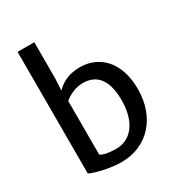

<svg xmlns="http://www.w3.org/2000/svg" viewBox="-192 -934 988 1067"><g transform="rotate(-30 302.0 -401.0)"><path d="M81.1 -31.2C102.1 -17.6 198.7 8.8 276.4 8.8C445.3 8.8 557.1 -118.7 557.1 -298.8C557.1 -479.5 454.6 -564.5 337.4 -564.5C254.4 -564.5 210.4 -529.3 184.6 -502.9L188.5 -580.6V-811H81.1ZM188.5 -89.8V-434.6C211.9 -453.1 254.4 -480 307.6 -480C398.4 -480 449.2 -418 447.8 -284.2C445.8 -144.5 377.9 -70.3 288.6 -70.3C241.2 -70.3 206.5 -77.1 188.5 -89.8Z"/></g></svg>

Font: Merriweather Sans
Style: Regular
Weight: 400
Designer: Eben Sorkin ( eben@eyebytes.com )
Foundry: Eben Sorkin
Version: Version 1.003